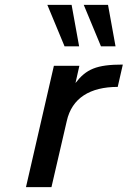

<svg xmlns="http://www.w3.org/2000/svg" viewBox="-20 -771 526 791"><path d="M306 -580 275 -751H175L246 -580ZM456 -580 425 -751H325L396 -580ZM87 0H192L255 -272C276 -367 351 -413 465 -413L486 -505C377 -505 335 -486 291 -429L307 -500H202Z"/></svg>

Font: Perun Medium Italic
Style: Regular
Weight: 500
Italic angle: -12°
Foundry: Copyright (c) Stefan Peev, Context Ltd, 2016
Version: Version 1.026